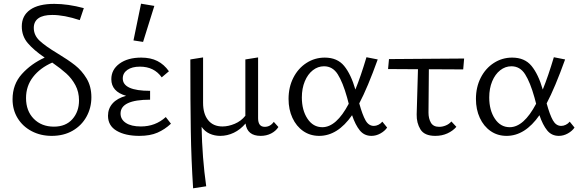

<svg xmlns="http://www.w3.org/2000/svg" viewBox="-20 -731 3136 1040"><path d="M291 -442Q349 -407 386 -378Q423 -349 449 -306Q475 -263 475 -204Q475 -147 448.5 -99Q422 -51 373.5 -23Q325 5 260 5Q200 5 151.5 -20.5Q103 -46 75.5 -91Q48 -136 48 -193Q48 -274 98.5 -330Q149 -386 222 -419Q162 -460 130 -498Q98 -536 98 -588Q98 -646 143 -678Q188 -710 274 -710Q348 -710 434 -687L412 -622Q328 -650 263 -650Q213 -650 188 -632Q163 -614 163 -580Q163 -540 194.5 -510.5Q226 -481 291 -442ZM408 -187Q408 -233 388.5 -269.5Q369 -306 339 -333Q309 -360 263 -392Q197 -363 159 -314Q121 -265 121 -200Q121 -130 163 -87.5Q205 -45 272 -45Q336 -45 372 -85.5Q408 -126 408 -187Z M906 -61Q873 -30 833 -12.5Q793 5 735 5Q659 5 612 -22.5Q565 -50 565 -104Q565 -143 590 -171Q615 -199 663 -212Q583 -235 583 -302Q583 -354 627.5 -386.5Q672 -419 745 -419Q796 -419 832.5 -400.5Q869 -382 895 -345L856 -312Q815 -370 738 -370Q695 -370 670 -352.5Q645 -335 645 -306Q645 -239 793 -239V-191Q633 -191 633 -116Q633 -84 662 -65Q691 -46 743 -46Q822 -46 878 -97ZM703 -512 744 -711 816 -699 755 -504Z M1488 -43Q1474 -21 1448.5 -8Q1423 5 1392 5Q1319 5 1310 -62Q1282 -29 1246.5 -12Q1211 5 1173 5Q1142 5 1115.5 -7Q1089 -19 1072 -44Q1075 123 1097 278L1026 289Q1016 134 1013.5 -21Q1011 -176 1011 -409L1080 -420V-174Q1080 -114 1107.5 -80Q1135 -46 1185 -46Q1217 -46 1251.5 -60.5Q1286 -75 1309 -104V-409L1378 -420V-91Q1378 -44 1414 -44Q1444 -44 1463 -71Z M2077 -40Q2064 -21 2040.5 -8Q2017 5 1992 5Q1953 5 1929 -24.5Q1905 -54 1887 -107Q1809 5 1709 5Q1660 5 1622.5 -21Q1585 -47 1564 -92.5Q1543 -138 1543 -195Q1543 -259 1569 -310Q1595 -361 1640 -390Q1685 -419 1739 -419Q1807 -419 1844 -374Q1881 -329 1905 -246Q1934 -317 1965 -421L2026 -409Q1971 -256 1926 -171Q1943 -109 1960 -79Q1977 -49 2005 -49Q2017 -49 2029.5 -55Q2042 -61 2051 -72ZM1869 -169 1860 -203Q1837 -285 1809.5 -328.5Q1782 -372 1735 -372Q1702 -372 1674.5 -350.5Q1647 -329 1631 -290.5Q1615 -252 1615 -203Q1615 -134 1645.5 -88Q1676 -42 1726 -42Q1802 -42 1869 -169Z M2303 -356 2301 -121Q2301 -89 2314 -66.5Q2327 -44 2359 -44Q2377 -44 2395 -51.5Q2413 -59 2425 -73L2452 -44Q2433 -22 2403.5 -8.5Q2374 5 2338 5Q2279 5 2257.5 -30Q2236 -65 2237 -111L2244 -356L2082 -357L2087 -411L2494 -414L2489 -355Z M3092 -40Q3079 -21 3055.5 -8Q3032 5 3007 5Q2968 5 2944 -24.5Q2920 -54 2902 -107Q2824 5 2724 5Q2675 5 2637.5 -21Q2600 -47 2579 -92.5Q2558 -138 2558 -195Q2558 -259 2584 -310Q2610 -361 2655 -390Q2700 -419 2754 -419Q2822 -419 2859 -374Q2896 -329 2920 -246Q2949 -317 2980 -421L3041 -409Q2986 -256 2941 -171Q2958 -109 2975 -79Q2992 -49 3020 -49Q3032 -49 3044.5 -55Q3057 -61 3066 -72ZM2884 -169 2875 -203Q2852 -285 2824.5 -328.5Q2797 -372 2750 -372Q2717 -372 2689.5 -350.5Q2662 -329 2646 -290.5Q2630 -252 2630 -203Q2630 -134 2660.5 -88Q2691 -42 2741 -42Q2817 -42 2884 -169Z"/></svg>

Font: Ysabeau
Style: Regular
Weight: 400
Designer: Christian Thalmann (Catharsis Fonts)
Version: Version 0.003